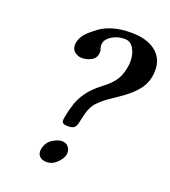

<svg xmlns="http://www.w3.org/2000/svg" viewBox="-125 -751 757 853"><g transform="rotate(20 253.5 -324.5)"><path d="M244 -571Q242 -561 243.5 -554.5Q245 -548 246 -544Q251 -535 247 -517Q243 -498 223 -488Q203 -478 180 -478Q164 -478 148.5 -489Q133 -500 133 -522Q133 -525 133 -528Q133 -531 134 -534Q139 -560 157.5 -579.5Q176 -599 205 -620Q232 -639 268 -649Q304 -659 350 -659Q425 -659 466 -626.5Q507 -594 507 -539Q507 -524 504 -506Q497 -469 473 -440.5Q449 -412 418 -389.5Q387 -367 358 -348Q335 -333 310 -308Q285 -283 274 -229L269 -206Q266 -190 258 -181Q250 -172 227 -172Q210 -172 204 -176.5Q198 -181 198 -190Q198 -194 198.5 -198Q199 -202 200 -206L205 -231Q210 -252 218.5 -277Q227 -302 248.5 -332Q270 -362 312 -394Q343 -417 361 -441.5Q379 -466 386 -503Q388 -512 389 -520.5Q390 -529 390 -537Q390 -572 375 -597.5Q360 -623 333 -623Q300 -623 274 -607.5Q248 -592 244 -571ZM226 -101Q247 -101 258 -85.5Q269 -70 265 -50Q261 -32 240 -11Q219 10 191 10Q169 10 157.5 -3Q146 -16 150 -36Q157 -70 182 -85.5Q207 -101 226 -101Z"/></g></svg>

Font: Libertinus Serif SemiBold
Style: Italic
Weight: 600
Italic angle: -11.5°
Designer: Philipp H. Poll, Khaled Hosny
Foundry: Caleb Maclennan
Version: Version 7.051;RELEASE